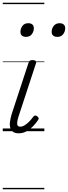

<svg xmlns="http://www.w3.org/2000/svg" viewBox="-20 -950 492 1390"><path d="M116 15Q91 15 76 5.5Q61 -4 55 -22.5Q49 -41 52 -66Q55 -91 64 -122L186 -494Q190 -506 196 -510.5Q202 -515 217 -515Q231 -515 237.5 -509Q244 -503 241 -493L114 -106Q106 -81 104.5 -64.5Q103 -48 108.5 -40.5Q114 -33 126 -33Q143 -33 160 -44Q177 -55 193 -71.5Q209 -88 220 -104Q226 -112 233.5 -113.5Q241 -115 249 -108Q259 -101 260 -95Q261 -89 256 -82Q244 -63 223.5 -40.5Q203 -18 175.5 -1.5Q148 15 116 15ZM168 -683Q150 -683 139 -692Q128 -701 128 -719Q128 -743 142.5 -762.5Q157 -782 185 -782Q203 -782 214 -773Q225 -764 225 -745Q225 -722 210.5 -702.5Q196 -683 168 -683ZM395 -683Q377 -683 365.5 -692Q354 -701 354 -719Q354 -743 369 -762.5Q384 -782 412 -782Q429 -782 440.5 -773Q452 -764 452 -745Q452 -722 437.5 -702.5Q423 -683 395 -683ZM0 410H301V420H0ZM0 -20H301V0H0ZM0 -505H301V-500H0ZM0 -930H301V-920H0Z"/></svg>

Font: Playwrite DE LA Guides
Style: Regular
Weight: 400
Designer: Veronika Burian, José Scaglione
Foundry: TypeTogether
Version: Version 1.003